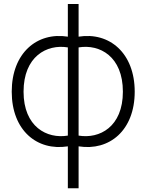

<svg xmlns="http://www.w3.org/2000/svg" viewBox="-20 -738 749 982"><path d="M382 225V10.5C540 35.5 669 -71.5 669 -269C669 -466.5 540 -575.5 382 -550.5V-717.5H327V-550.5C169 -575.5 40 -466.5 40 -269C40 -71.5 169 35.5 327 10.5V225ZM327 -44.5C220 -26.5 100.5 -89.5 100.5 -269C100.5 -449 219 -513.5 327 -495.5ZM382 -495.5C490 -513.5 608.5 -449.5 608.5 -269C608.5 -89 489 -26.5 382 -44.5Z"/></svg>

Font: Hauora Light
Style: Regular
Weight: 300
Designer: Wayne Shih
Foundry: WCYS
Version: Version 1.001;hotconv 1.0.109;makeotfexe 2.5.65596